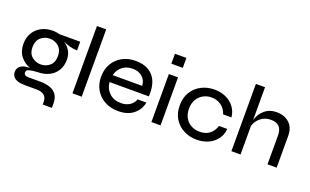

<svg xmlns="http://www.w3.org/2000/svg" viewBox="-95 -1188 3026 1874"><g transform="rotate(20 1418.0 -251.5)"><path d="M417 202V179Q417 128 388.5 106Q360 84 307 84H190Q116 84 83.5 60Q51 36 51 -4Q51 -37 69.5 -56.5Q88 -76 117 -84Q146 -92 179 -91Q117 -112 77 -163Q37 -214 37 -292Q37 -358 67 -407Q97 -456 148.5 -482.5Q200 -509 264 -509Q301 -509 333 -499H551V-409Q513 -409 474 -420Q435 -431 404 -445Q444 -418 466.5 -379Q489 -340 489 -290Q489 -223 459.5 -175.5Q430 -128 378.5 -103Q327 -78 264 -78Q207 -75 177 -67Q147 -59 147 -33Q147 -18 158.5 -9Q170 0 193 0H315Q372 0 416.5 14.5Q461 29 486.5 63.5Q512 98 512 158V202ZM264 -159Q317 -159 356 -193Q395 -227 395 -291Q395 -356 356.5 -391Q318 -426 264 -426Q209 -426 170 -391Q131 -356 131 -291Q131 -227 170 -193Q209 -159 264 -159Z M652 -699H748V0H652Z M1270 -162H1361Q1348 -88 1288 -38.5Q1228 11 1129 11Q1051 11 990 -21.5Q929 -54 894 -112.5Q859 -171 859 -248Q859 -326 893 -384.5Q927 -443 987 -476Q1047 -509 1124 -509Q1245 -509 1308 -438Q1371 -367 1363 -227H954Q961 -159 1007.5 -115.5Q1054 -72 1128 -72Q1182 -72 1219.5 -97Q1257 -122 1270 -162ZM1125 -427Q1059 -427 1016.5 -392Q974 -357 960 -301H1267Q1262 -362 1222.5 -394.5Q1183 -427 1125 -427Z M1579 -705V-602H1460V-705ZM1472 -499H1567V0H1472Z M2191 -190Q2185 -127 2151 -82Q2117 -37 2063.5 -13Q2010 11 1944 11Q1871 11 1810 -20Q1749 -51 1712.5 -109Q1676 -167 1676 -248Q1676 -330 1712.5 -388.5Q1749 -447 1810 -478Q1871 -509 1944 -509Q2010 -509 2063 -485Q2116 -461 2150 -416.5Q2184 -372 2191 -310H2104Q2087 -365 2043.5 -396Q2000 -427 1944 -427Q1898 -427 1858.5 -406Q1819 -385 1795.5 -345Q1772 -305 1772 -248Q1772 -192 1795.5 -152.5Q1819 -113 1858 -92.5Q1897 -72 1944 -72Q2007 -72 2047.5 -103Q2088 -134 2105 -190Z M2303 0V-699H2398V-357Q2416 -423 2466 -466Q2516 -509 2588 -509Q2672 -509 2722.5 -462Q2773 -415 2773 -329V0H2678V-301Q2678 -360 2649 -390Q2620 -420 2560 -420Q2502 -420 2457.5 -385Q2413 -350 2398 -297V0Z"/></g></svg>

Font: Syne Medium
Style: Regular
Weight: 500
Designer: Lucas Descroix
Foundry: Bonjour Monde
Version: Version 2.200; ttfautohint (v1.8.4)